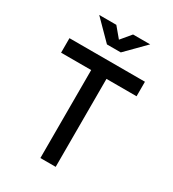

<svg xmlns="http://www.w3.org/2000/svg" viewBox="-213 -1012 1011 1125"><g transform="rotate(30 293.0 -449.0)"><path d="M241.2 0V-595.2H37.6V-693.4H548.3V-595.2H344.7V0ZM246.1 -771.5 120.6 -898.4H236.3L293 -830.6L349.6 -898.4H465.3L339.8 -771.5Z"/></g></svg>

Font: Caskaydia Cove Medium
Style: Regular
Weight: 500
Monospace: yes
Designer: Aaron Bell
Foundry: Saja Typeworks
Version: Version 4.300; ttfautohint (v1.8.3)